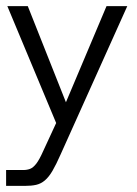

<svg xmlns="http://www.w3.org/2000/svg" viewBox="-23 -427 450 629"><path d="M-3 182V130H53Q66 130 76 126Q86 122 96 109Q106 96 118 69L161 -24L1 -407H68L193 -92L326 -407H394L176 78Q161 112 149 132.5Q137 153 124 164Q111 175 95.5 178.5Q80 182 58 182Z"/></svg>

Font: Darker Grotesque Light Medium
Style: Regular
Weight: 500
Version: Version 1.000;gftools[0.9.28]